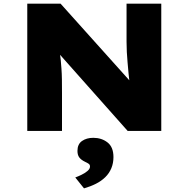

<svg xmlns="http://www.w3.org/2000/svg" viewBox="-20 -720 1037 1056"><path d="M130 0V-700H313L731 -234L696 -244Q690 -284 687 -316.5Q684 -349 681.5 -378Q679 -407 677.5 -434Q676 -461 676 -490Q676 -519 676 -553V-700H867V0H682L238 -500L301 -483Q305 -457 308.5 -435Q312 -413 314 -390.5Q316 -368 318 -342Q320 -316 320.5 -283Q321 -250 321 -208V0ZM442 316 394 256Q408 251 427 242Q446 233 460.5 221Q475 209 475 196Q475 186 468 181Q461 176 448 170Q427 160 416.5 146.5Q406 133 406 110Q406 73 431 55.5Q456 38 493 38Q539 38 571.5 63.5Q604 89 604 144Q604 177 592.5 205Q581 233 559 254.5Q537 276 507 291Q477 306 442 316Z"/></svg>

Font: Lexend Giga ExtraBold
Style: Regular
Weight: 800
Designer: Bonnie Shaver-Troup, Thomas Jockin
Foundry: Lexend
Version: Version 1.007